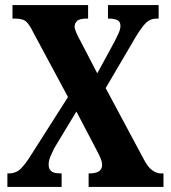

<svg xmlns="http://www.w3.org/2000/svg" viewBox="-20 -734 672 754"><path d="M9 0V-53H14Q43 -53 61.5 -71.5Q80 -90 100 -122L247 -353L110 -608Q97 -635 84 -648Q71 -661 40 -661H29V-714H326V-661H321Q292 -661 282.5 -651.5Q273 -642 273 -630Q273 -620 280.5 -603.5Q288 -587 296 -573L362 -446L430 -571Q437 -585 445 -602Q453 -619 453 -632Q453 -650 440 -655.5Q427 -661 408 -661H404V-714H603V-661H595Q571 -661 554.5 -645.5Q538 -630 513 -589L395 -388L546 -106Q562 -76 579 -64.5Q596 -53 611 -53H622V0H328V-53H331Q381 -53 381 -86Q381 -97 376 -110Q371 -123 354 -155L280 -296L193 -152Q185 -136 178 -119.5Q171 -103 171 -87Q171 -71 181 -62Q191 -53 218 -53H222V0Z"/></svg>

Font: Noto Serif ExtraCondensed ExtraBold
Style: Regular
Weight: 800
Width: 2
Designer: Monotype Design Team
Foundry: Monotype Imaging Inc.
Version: Version 2.013; ttfautohint (v1.8.4.7-5d5b)